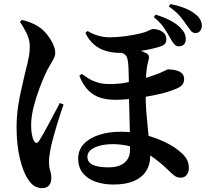

<svg xmlns="http://www.w3.org/2000/svg" viewBox="-20 -872 1040 959"><path d="M829.9 -682.3Q817.6 -705.2 800.7 -730.9Q783.8 -756.5 748.2 -787L756.9 -798.9Q796.3 -787.4 829 -770.5Q861.8 -753.6 881.4 -733Q896.5 -717.6 902.2 -704.4Q907.8 -691.3 908 -676.7Q907.8 -657.7 897.4 -649Q887 -640.4 872.9 -640.7Q859 -640.9 849.6 -652.1Q840.2 -663.2 829.9 -682.3ZM912.4 -746.5Q900.7 -764.6 880.8 -788.9Q860.9 -813.2 823.1 -839.8L831.1 -851.7Q874.9 -842.5 905 -830.4Q935.2 -818.3 957.3 -800.1Q974.6 -786.3 981.6 -770.8Q988.6 -755.3 988.1 -743.2Q987.8 -727.8 979.5 -717.3Q971.2 -706.8 954.9 -707.1Q942.2 -707.4 933.1 -718.5Q924 -729.7 912.4 -746.5ZM417.5 -717.1Q442.9 -701.7 471.1 -693.6Q499.2 -685.6 528.1 -685.6Q563.4 -685.6 603.2 -690.9Q643 -696.2 678.7 -704.4Q708.8 -711.9 723.2 -719.5Q737.6 -727 744.1 -727Q770.3 -727 790.6 -713.6Q810.8 -700.2 810.8 -676.8Q810.8 -661.6 804.5 -653.8Q798.1 -646 787.2 -642Q766.9 -634.5 739.5 -628.5Q712.2 -622.4 682.6 -617.6Q652.9 -612.8 625.7 -610.4Q598.5 -607.9 577.9 -607.9Q543.1 -607.9 510.3 -617.2Q477.5 -626.5 451.1 -648.3Q424.7 -670.1 406.6 -707.7ZM388.6 -503Q408.2 -488.3 427.9 -476.9Q447.6 -465.5 471.4 -458.8Q495.2 -452.2 524.9 -452.2Q570.5 -452.2 603.4 -458.2Q636.2 -464.1 664.1 -470.8Q694.2 -478 724.3 -487.9Q754.3 -497.8 777.1 -506.8Q795.2 -514.4 805.7 -520Q816.3 -525.6 818.8 -525.6Q824.1 -525.6 837.1 -524.4Q850.2 -523.3 864.5 -519.1Q878.7 -514.8 889.2 -505Q899.6 -495.2 899.6 -477Q899.6 -461.3 891.5 -449.8Q883.4 -438.2 858.2 -427.9Q818.4 -411.2 768.9 -400.6Q719.5 -390.1 672.6 -383.1Q639.4 -378.8 611.7 -376.1Q583.9 -373.5 554.1 -373.5Q515.8 -373.5 482.5 -383.6Q449.2 -393.6 422.5 -419.4Q395.9 -445.1 376.3 -492.8ZM557.8 -617.8 597 -634.5Q615.7 -632.9 636.5 -629.1Q657.4 -625.2 677 -619.8Q696.6 -614.3 708.5 -607.3Q721.6 -600.8 723.5 -591.6Q725.3 -582.5 721.1 -568.5Q712.3 -538.4 709.8 -495.3Q707.3 -452.2 707.3 -410.3Q707.3 -357.9 710.9 -312.1Q714.5 -266.3 718.7 -226.8Q723 -187.4 726.6 -153Q730.2 -118.6 730.2 -89.4Q730.2 -50 710.3 -18.1Q690.4 13.8 649.8 31.7Q609.3 49.7 545.5 49.7Q498.2 49.7 458.1 35.9Q418 22.1 394.3 -6.8Q370.5 -35.6 370.5 -80.3Q370.5 -122.6 398.2 -152.5Q425.9 -182.4 474.3 -198.2Q522.6 -214 583.8 -214Q643.8 -214 699 -199.8Q754.2 -185.7 799.4 -164.4Q844.7 -143.2 872.7 -119.8Q899.1 -99 911.3 -79.1Q923.4 -59.2 923.4 -32Q923.4 -13.3 912.8 1.1Q902.3 15.5 881.3 15.5Q864.3 15.5 851.2 5.1Q838.1 -5.2 825.4 -17.4Q773.2 -68.7 726.8 -97.8Q680.4 -126.9 635.8 -139.5Q591.2 -152 542.2 -152Q510 -152 481.2 -145Q452.5 -138 434.5 -123.8Q416.6 -109.6 416.6 -89.1Q416.6 -61.2 443.5 -48.7Q470.4 -36.1 522.2 -36.1Q574 -36.1 601.6 -59.1Q629.3 -82.1 629.3 -123.3Q629.3 -171.1 628.4 -215.9Q627.5 -260.6 626.5 -299.8Q625.4 -339 624.5 -371Q623.6 -403.1 623.6 -425.2Q623.6 -449.7 623.4 -478.6Q623.2 -507.6 621.8 -533.9Q620.5 -560.3 616.9 -576.2Q613.2 -597.9 592.6 -605.9Q572.1 -613.8 557.8 -617.8ZM79.8 -763 89.3 -772.6Q110.2 -767.8 131 -759.9Q151.7 -752 174.1 -737.9Q193.2 -725.9 212 -703.2Q230.9 -680.4 243.4 -655Q255.9 -629.6 255.9 -607.5Q255.9 -594.4 248.3 -579.4Q240.8 -564.5 228.5 -544.4Q216.2 -524.3 202.8 -494.2Q191.3 -469 175.5 -426.6Q159.6 -384.3 147.6 -336.5Q135.5 -288.7 135.5 -246.2Q135.5 -222.1 139 -202Q142.6 -182 148.2 -171Q154 -159.1 160.9 -158.3Q167.9 -157.4 174.6 -167.4Q181.9 -178.7 195.3 -202Q208.6 -225.3 223.9 -254Q239.1 -282.7 253.9 -310.5Q268.7 -338.4 278.9 -357.4L297.4 -350.1Q289.6 -327.9 281 -301.4Q272.5 -274.9 264 -247.5Q255.5 -220.1 248.8 -195Q242.1 -169.8 237.1 -150.7Q231.5 -125 228.1 -102.6Q224.7 -80.2 224.7 -66.4Q224.7 -37.9 230.6 -19.7Q236.4 -1.6 236.4 19.2Q236.4 39.9 224.9 53.8Q213.3 67.7 190 67.7Q174.8 67.7 156.9 59.9Q139 52.1 119.8 23.2Q95.7 -12.4 79.3 -80.5Q62.8 -148.7 62.8 -235.1Q62.8 -289.9 70.4 -340.7Q78.1 -391.5 88.7 -435.2Q99.2 -478.9 105.9 -510.2Q111.7 -532.5 116.7 -553.1Q121.7 -573.8 125.3 -595.1Q128.8 -616.5 128.8 -639.2Q128.8 -674.7 111.5 -708.5Q94.2 -742.3 79.8 -763Z"/></svg>

Font: Source Han Serif JP VF
Style: Regular
Weight: 250
Designer: Ryoko NISHIZUKA 西塚涼子 (kana & ideographs); Frank Grießhammer (Latin, Greek & Cyrillic); Wenlong ZHANG 张文龙 (bopomofo); San
Foundry: Adobe
Version: Version 2.001;hotconv 1.1.0;makeotfexe 2.6.0